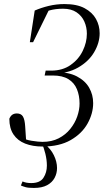

<svg xmlns="http://www.w3.org/2000/svg" viewBox="-20 -706 536 946"><path d="M83 208 91 188Q100 192 110.5 194Q121 196 134 196Q177 196 194 170Q211 144 211 110Q211 82 203.5 51.5Q196 21 186 0H201V5Q230 27 245.5 59Q261 91 261 122Q261 148 249 170.5Q237 193 212 206.5Q187 220 147 220Q119 220 105.5 216Q92 212 83 208ZM189 16Q141 16 104 1.5Q67 -13 46.5 -43.5Q26 -74 26 -121Q32 -135 41 -141Q50 -147 63 -147Q84 -147 93 -132Q102 -117 104 -84L109 -8L71 -36Q100 -18 135 -12.5Q170 -7 189 -7Q235 -7 269 -24.5Q303 -42 326 -70.5Q349 -99 360.5 -132Q372 -165 372 -196Q372 -235 359 -266.5Q346 -298 317 -316Q288 -334 240 -334H200L205 -358H232Q288 -358 327.5 -385.5Q367 -413 387.5 -455Q408 -497 408 -540Q408 -572 395.5 -600Q383 -628 357 -645.5Q331 -663 291 -663Q254 -663 225 -655Q196 -647 158 -626V-638L222 -659L143 -498H127L151 -654Q183 -668 220.5 -677Q258 -686 298 -686Q359 -686 397 -665.5Q435 -645 453 -612.5Q471 -580 471 -542Q471 -495 444 -449Q417 -403 364.5 -373Q312 -343 235 -342L253 -351Q318 -351 359 -329.5Q400 -308 419.5 -273.5Q439 -239 439 -198Q439 -147 411.5 -97.5Q384 -48 328.5 -16Q273 16 189 16Z"/></svg>

Font: Source Serif 4 60pt
Style: Italic
Weight: 400
Italic angle: -12°
Version: Version 4.004;hotconv 1.0.116;makeotfexe 2.5.65601